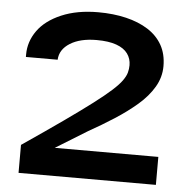

<svg xmlns="http://www.w3.org/2000/svg" viewBox="-49 -709 762 759"><g transform="rotate(5 332.0 -330.0)"><path d="M311 -188 186 -111H597V0H52V-111Q146 -175 212.5 -222Q279 -269 323 -302.5Q367 -336 393 -359.5Q419 -383 431.5 -400.5Q444 -418 448 -432.5Q452 -447 452 -462Q452 -488 437.5 -508Q423 -528 392.5 -539Q362 -550 314 -550Q249 -550 209 -525Q169 -500 167 -459H41Q41 -464 41 -469Q41 -520 72 -563.5Q103 -607 165 -633.5Q227 -660 311 -660Q371 -660 421.5 -648Q472 -636 509 -612.5Q546 -589 566 -553.5Q586 -518 586 -470Q586 -426 563 -387Q540 -348 500.5 -314Q461 -280 412 -248.5Q363 -217 311 -188Z"/></g></svg>

Font: Syne Modified
Style: Bold
Weight: 700
Designer: Lucas Descroix
Foundry: Bonjour Monde
Version: Version 2.200